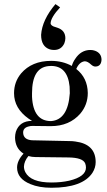

<svg xmlns="http://www.w3.org/2000/svg" viewBox="-20 -721 515 928"><path d="M134.8 -270.5Q134.8 -392.6 212.9 -401.4Q219.7 -402.3 226.6 -402.3Q306.6 -402.3 316.4 -302.7Q317.4 -288.1 317.4 -270.5Q308.6 -141.6 226.6 -135.7Q140.6 -135.7 134.8 -252.9Q134.8 -261.7 134.8 -270.5ZM227.5 -426.8Q133.8 -426.8 82 -366.2Q47.9 -325.2 47.9 -270.5Q47.9 -197.3 118.2 -147.5Q127 -141.6 134.8 -136.7Q74.2 -136.7 56.6 -84Q52.7 -70.3 52.7 -55.7Q53.7 -3.9 93.8 21.5Q62.5 55.7 62.5 88.9Q62.5 142.6 127 168.9Q168.9 186.5 228.5 186.5Q378.9 186.5 426.8 114.3Q442.4 89.8 442.4 62.5Q442.4 -24.4 343.8 -37.1Q331.1 -39.1 317.4 -39.1L134.8 -43Q92.8 -45.9 91.8 -80.1Q91.8 -104.5 121.1 -110.4Q127.9 -112.3 135.7 -112.3L222.7 -111.3H225.6Q315.4 -111.3 368.2 -171.9Q404.3 -214.8 404.3 -271.5Q403.3 -344.7 348.6 -387.7Q363.3 -421.9 389.6 -424.8Q403.3 -424.8 419.9 -409.2Q430.7 -399.4 440.4 -399.4Q464.8 -399.4 469.7 -423.8Q470.7 -428.7 470.7 -431.6Q470.7 -463.9 439.5 -475.6Q428.7 -479.5 417 -479.5Q371.1 -479.5 342.8 -435.5Q332 -419.9 327.1 -402.3Q282.2 -426.8 227.5 -426.8ZM228.5 161.1Q128.9 161.1 102.5 111.3Q95.7 97.7 95.7 84Q96.7 58.6 117.2 33.2Q134.8 38.1 151.4 38.1L311.5 40Q379.9 41 391.6 68.4Q395.5 78.1 395.5 88.9Q395.5 132.8 314.5 152.3Q275.4 161.1 228.5 161.1ZM178.7 -552.7Q178.7 -496.1 220.7 -482.4Q230.5 -479.5 241.2 -479.5Q276.4 -479.5 291 -511.7Q295.9 -524.4 295.9 -536.1Q295.9 -574.2 257.8 -586.9Q252.9 -588.9 249 -589.8Q225.6 -595.7 224.6 -608.4Q225.6 -636.7 270.5 -685.5L248 -701.2Q183.6 -625 178.7 -552.7Z"/></svg>

Font: Abhaya Libre Medium
Style: Regular
Weight: 500
Designer: Pushpananda Ekanayake, Sol Matas, Pathum Egodawatta
Foundry: Mooniak
Version: Version 1.050 ; ttfautohint (v1.6)